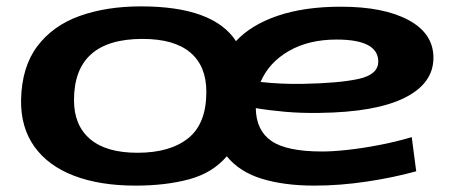

<svg xmlns="http://www.w3.org/2000/svg" viewBox="-20 -572 1411 602"><path d="M405 10Q293 10 212 -21Q131 -52 88 -112Q45 -172 46 -258Q48 -362 97 -427Q146 -492 230 -522Q314 -552 422 -552Q649 -552 720 -443Q767 -494 850.5 -522.5Q934 -551 1049 -551Q1183 -551 1261 -509Q1339 -467 1339 -391Q1339 -310 1248 -265Q1157 -220 981 -218Q925 -217 874 -221.5Q823 -226 782 -233Q783 -163 831 -130Q879 -97 990 -97Q1023 -97 1069 -102Q1115 -107 1167.5 -117Q1220 -127 1271 -142L1285 -35Q1213 -15 1129 -2.5Q1045 10 966 10Q871 10 801 -11.5Q731 -33 691 -82Q647 -30 573.5 -10Q500 10 405 10ZM411 -93Q513 -93 570 -138.5Q627 -184 627 -284Q627 -365 576.5 -407.5Q526 -450 427 -450Q212 -450 212 -258Q212 -179 262.5 -136Q313 -93 411 -93ZM1035 -448Q948 -448 885.5 -412Q823 -376 797 -315Q859 -308 927 -309Q1042 -311 1104 -324.5Q1166 -338 1166 -379Q1166 -448 1035 -448Z"/></svg>

Font: Georama Extra Expanded SemiBold
Style: Italic
Weight: 600
Width: 8
Italic angle: -9°
Designer: Jean-Baptiste Levee
Foundry: Production Type
Version: Version 1.000